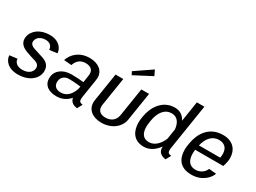

<svg xmlns="http://www.w3.org/2000/svg" viewBox="-45 -1383 2702 2027"><g transform="rotate(30 1306.0 -369.0)"><path d="M5.8 -115.8C7.5 -61.7 54.2 15.8 185 15.8C309.2 15.8 395 -49.2 408.3 -133.3C410 -142.5 410 -150.8 410 -159.2C410 -227.5 362.5 -256.7 315.8 -271.7C286.7 -280.8 235 -296.7 200.8 -308.3C177.5 -316.7 149.2 -332.5 149.2 -364.2C149.2 -366.7 149.2 -370 150 -373.3C157.5 -420 199.2 -449.2 258.3 -449.2C317.5 -449.2 341.7 -411.7 341.7 -375L435.8 -387.5C435 -440 390.8 -515.8 269.2 -515.8C155.8 -515.8 72.5 -453.3 59.2 -370C58.3 -362.5 57.5 -355.8 57.5 -349.2C57.5 -285.8 108.3 -255.8 149.2 -240C183.3 -226.7 233.3 -211.7 269.2 -200.8C290 -194.2 319.2 -178.3 319.2 -142.5C319.2 -138.3 319.2 -134.2 318.3 -130C310.8 -82.5 267.5 -50.8 199.2 -50.8C130 -50.8 99.2 -90.8 99.2 -127.5Z M493.3 -144.2C491.7 -134.2 490.8 -125 490.8 -115.8C490.8 -36.7 550 11.7 650.8 11.7C725 11.7 776.7 -21.7 812.5 -62.5C820.8 -7.5 870.8 7.5 904.2 11.7L937.5 -50C904.2 -54.2 891.7 -65.8 891.7 -94.2C891.7 -101.7 892.5 -110 894.2 -119.2L930 -349.2C931.7 -358.3 932.5 -367.5 932.5 -375.8C932.5 -458.3 867.5 -515.8 756.7 -515.8C630.8 -515.8 555.8 -438.3 532.5 -360.8L625 -353.3C643.3 -414.2 688.3 -447.5 745.8 -447.5C800 -447.5 840 -425 840 -370C840 -363.3 839.2 -356.7 838.3 -349.2L825 -260.8C785 -265 731.7 -269.2 677.5 -269.2C565.8 -269.2 503.3 -207.5 493.3 -144.2ZM820.8 -204.2 815.8 -175C795.8 -112.5 753.3 -45.8 671.7 -45.8C624.2 -45.8 583.3 -67.5 583.3 -122.5C583.3 -128.3 584.2 -135.8 585 -142.5C592.5 -190 634.2 -214.2 674.2 -214.2C732.5 -214.2 785 -209.2 820.8 -204.2Z M1442.5 -690 1411.7 -754.2 1210 -616.7 1230 -579.2ZM1025 -155.8C1023.3 -146.7 1022.5 -137.5 1022.5 -129.2C1022.5 -45.8 1087.5 15.8 1201.7 15.8C1327.5 15.8 1418.3 -60 1433.3 -155.8L1487.5 -500H1393.3L1339.2 -155.8C1327.5 -84.2 1275 -52.5 1212.5 -52.5C1156.7 -52.5 1117.5 -77.5 1117.5 -133.3C1117.5 -140 1117.5 -147.5 1119.2 -155.8L1173.3 -500H1079.2Z M1546.7 -240.8C1543.3 -222.5 1541.7 -203.3 1541.7 -184.2C1541.7 -85 1585.8 11.7 1716.7 11.7C1793.3 11.7 1850.8 -36.7 1890.8 -91.7C1890 -87.5 1890 -82.5 1890 -78.3C1890 -10 1946.7 6.7 1983.3 11.7L2016.7 -50C1983.3 -54.2 1970.8 -65.8 1970.8 -94.2C1970.8 -101.7 1971.7 -110 1973.3 -119.2L2060.8 -675H1969.2L1930.8 -429.2C1907.5 -475 1865.8 -511.7 1799.2 -511.7C1643.3 -511.7 1567.5 -374.2 1549.2 -259.2ZM1911.7 -311.7 1892.5 -188.3C1865 -120.8 1813.3 -57.5 1738.3 -57.5C1671.7 -57.5 1635.8 -102.5 1635.8 -184.2C1635.8 -201.7 1637.5 -220 1640.8 -240.8L1643.3 -259.2C1661.7 -376.7 1718.3 -442.5 1799.2 -442.5C1874.2 -442.5 1905.8 -379.2 1911.7 -311.7Z M2112.5 -238.3C2109.2 -218.3 2107.5 -197.5 2107.5 -177.5C2107.5 -79.2 2150.8 15.8 2299.2 15.8C2430.8 15.8 2504.2 -69.2 2521.7 -123.3L2432.5 -131.7C2420.8 -95.8 2376.7 -50.8 2310 -50.8C2237.5 -50.8 2200.8 -100.8 2200.8 -184.2C2200.8 -199.2 2201.7 -215 2204.2 -232.5H2546.7C2554.2 -255 2560.8 -277.5 2564.2 -300C2566.7 -313.3 2567.5 -325.8 2567.5 -339.2C2567.5 -434.2 2510 -515.8 2383.3 -515.8C2207.5 -515.8 2135 -376.7 2116.7 -261.7ZM2215 -292.5C2238.3 -390 2293.3 -449.2 2372.5 -449.2C2435.8 -449.2 2479.2 -413.3 2479.2 -338.3C2479.2 -326.7 2478.3 -314.2 2475.8 -300.8C2475.8 -298.3 2475 -295 2475 -292.5Z"/></g></svg>

Font: Boon Medium
Style: Italic
Weight: 500
Italic angle: -9°
Designer: Sungsit Sawaiwan
Foundry: FontUni
Version: Version 3.0